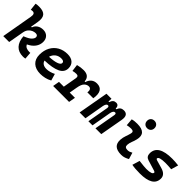

<svg xmlns="http://www.w3.org/2000/svg" viewBox="216 -1915 3084 3084"><g transform="rotate(45 1758.0 -373.0)"><path d="M480.5 9.8Q377.9 9.8 320.6 -51.3Q263.2 -112.3 254.9 -227.1Q343.8 -261.7 376.7 -295.7Q409.7 -329.6 409.7 -358.9Q409.7 -401.9 358.4 -401.9Q328.6 -401.9 296.6 -387.7Q264.6 -373.5 239.5 -343.3Q214.4 -313 205.6 -264.6L158.7 0H24.4L117.7 -530.8Q126 -575.7 115 -596.4Q104 -617.2 76.2 -617.2Q55.2 -617.2 37.6 -611.8L23.4 -734.9Q42 -739.3 60.5 -741Q79.1 -742.7 97.7 -742.7Q198.7 -742.7 236.1 -695.8Q273.4 -648.9 254.9 -545.4L233.4 -423.8H250Q263.7 -470.2 306.6 -498.8Q349.6 -527.3 407.2 -527.3Q469.7 -527.3 507.3 -489.5Q544.9 -451.7 544.9 -389.2Q544.9 -320.3 503.7 -264.4Q462.4 -208.5 386.7 -173.8Q400.9 -142.6 429.7 -129.2Q458.5 -115.7 502 -115.7Q515.6 -115.7 522 -116.7L531.2 4.4Q520 6.3 508.1 8.1Q496.1 9.8 480.5 9.8Z M887.7 -115.7Q922.9 -115.7 962.9 -126.5Q1002.9 -137.2 1040 -156.7L1073.7 -41Q1027.3 -13.7 974.6 -2Q921.9 9.8 873.5 9.8Q766.1 9.8 705.8 -45.7Q645.5 -101.1 645.5 -199.7Q645.5 -298.3 685.1 -371.8Q724.6 -445.3 795.7 -486.3Q866.7 -527.3 961.4 -527.3Q1041.5 -527.3 1086.7 -487.3Q1131.8 -447.3 1131.8 -376Q1131.8 -284.2 1039.8 -240.2Q947.8 -196.3 771 -191.4Q778.8 -155.3 809.1 -135.5Q839.4 -115.7 887.7 -115.7ZM778.3 -284.7Q884.3 -289.6 942.9 -310.5Q1001.5 -331.5 1001.5 -365.7Q1001.5 -406.2 938 -406.2Q878.9 -406.2 836.9 -373.5Q794.9 -340.8 778.3 -284.7Z M1157.2 0 1177.2 -113.3H1286.6L1327.1 -345.2Q1337.4 -401.9 1285.2 -401.9Q1248 -401.9 1205.6 -390.6L1190.4 -508.8Q1260.3 -527.3 1325.2 -527.3Q1455.1 -527.3 1463.9 -409.2H1478Q1495.1 -465.8 1533.2 -496.6Q1571.3 -527.3 1628.9 -527.3Q1707 -527.3 1738.5 -473.9Q1770 -420.4 1752.9 -316.4H1618.2Q1625 -357.9 1611.8 -379.9Q1598.6 -401.9 1568.8 -401.9Q1527.3 -401.9 1493.2 -368.7Q1459 -335.4 1444.8 -249.5V-251L1420.9 -113.3H1539.6L1519.5 0Z M1965.3 -517.6 1961.9 -453.1H1976.1Q1990.7 -493.2 2011.5 -510.3Q2032.2 -527.3 2064.5 -527.3Q2123 -527.3 2125.5 -453.1H2139.2Q2154.8 -493.7 2179 -510.5Q2203.1 -527.3 2239.7 -527.3Q2345.2 -527.3 2320.8 -390.6L2251 0H2118.7L2182.6 -359.4Q2190.4 -404.3 2162.1 -404.3Q2125.5 -404.3 2111.8 -340.8L2051.8 0H1958L2021.5 -359.4Q2029.3 -404.3 1998 -404.3Q1965.3 -404.3 1950.7 -339.8L1891.1 0H1758.8L1851.1 -517.6Z M2815.4 -142.6 2849.1 -31.2Q2819.3 -14.2 2786.1 -2.2Q2752.9 9.8 2710 9.8Q2520.5 9.8 2530.8 -153.3Q2534.2 -205.6 2551.8 -253.9Q2569.3 -302.2 2580.1 -345.2Q2595.2 -401.9 2528.3 -401.9Q2481.9 -401.9 2439 -390.6L2428.7 -513.7Q2457.5 -522 2486.3 -524.7Q2515.1 -527.3 2543.9 -527.3Q2759.3 -527.3 2714.8 -345.2Q2703.6 -297.4 2687 -258.3Q2670.4 -219.2 2667 -172.4Q2663.1 -115.7 2729 -115.7Q2753.4 -115.7 2771.7 -121.8Q2790 -127.9 2815.4 -142.6ZM2704.1 -587.4Q2666.5 -587.4 2643.1 -610.8Q2619.6 -634.3 2619.6 -671.9Q2619.6 -709.5 2643.1 -732.9Q2666.5 -756.3 2704.1 -756.3Q2741.7 -756.3 2765.1 -732.9Q2788.6 -709.5 2788.6 -671.9Q2788.6 -634.3 2765.1 -610.8Q2741.7 -587.4 2704.1 -587.4Z M3135.3 9.8Q3020 9.8 2952.6 -4.9L2990.7 -131.3Q3053.2 -123.5 3094.7 -119.6Q3136.2 -115.7 3157.2 -115.7Q3290 -115.7 3290 -163.6Q3290 -176.3 3264.6 -184.1L3085.4 -238.8Q3018.6 -258.8 3018.6 -333Q3018.6 -527.3 3336.4 -527.3Q3369.1 -527.3 3404.8 -524.9Q3440.4 -522.5 3479.5 -517.6L3443.8 -395Q3403.3 -398.4 3370.4 -400.1Q3337.4 -401.9 3311.5 -401.9Q3159.2 -401.9 3159.2 -355.5Q3159.2 -342.3 3183.6 -335.4L3321.3 -295.4Q3434.1 -262.2 3434.1 -172.9Q3434.1 9.8 3135.3 9.8Z"/></g></svg>

Font: Cascadia Mono
Style: Bold Italic
Weight: 700
Italic angle: -10°
Monospace: yes
Designer: Aaron Bell
Foundry: Saja Typeworks
Version: Version 2404.023; ttfautohint (v1.8.4)